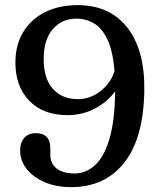

<svg xmlns="http://www.w3.org/2000/svg" viewBox="-20 -734 638 767"><path d="M264.5 13.5Q203 13.5 157 -6.8Q111 -27 85.8 -60Q60.5 -93 60.5 -131.5Q60.5 -165 77 -183.5Q93.5 -202 122.5 -202Q181 -202 181 -142V-115.5Q181 -80 206.8 -60.5Q232.5 -41 278 -41Q321.5 -41 357.8 -72.5Q394 -104 416.2 -176Q438.5 -248 440 -369V-369.5Q410 -327.5 359.8 -300.8Q309.5 -274 250 -274Q153 -274 97.2 -331.2Q41.5 -388.5 41.5 -484Q41.5 -554.5 72.8 -606Q104 -657.5 160 -685.5Q216 -713.5 290.5 -713.5Q418.5 -713.5 488.8 -623.5Q559 -533.5 556.5 -372Q553.5 -181.5 476.2 -84Q399 13.5 264.5 13.5ZM154.5 -498.5Q154.5 -419.5 191.5 -378.8Q228.5 -338 290.5 -338Q341.5 -338 382.5 -370.8Q423.5 -403.5 437.5 -450.5Q431 -529 409.8 -574.8Q388.5 -620.5 356.5 -640Q324.5 -659.5 285.5 -659.5Q227 -659.5 190.8 -617.5Q154.5 -575.5 154.5 -498.5Z"/></svg>

Font: Fraunces 9pt SuperSoft
Style: Regular
Weight: 400
Version: Version 1.000;[b76b70a41]